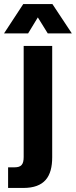

<svg xmlns="http://www.w3.org/2000/svg" viewBox="-67 -762 375 949"><path d="M-47 -597H72L120 -676L169 -597H288L192 -742H48ZM-27 167H48C153 167 191 111 191 15V-535H50V14C50 51 38 65 5 65H-27Z"/></svg>

Font: Mona Sans SemiCondensed
Style: Bold
Weight: 700
Width: 4
Designer: Deni Anggara
Foundry: GitHub
Version: Version 2.000